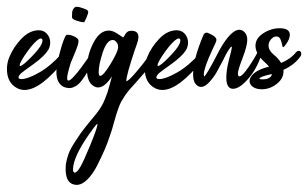

<svg xmlns="http://www.w3.org/2000/svg" viewBox="-28 -341 897 559"><path d="M151.9 -185.1Q157.7 -191.4 162.6 -191.4Q168.9 -191.4 168.9 -184.6Q168.9 -177.7 162.1 -168.9Q91.3 -79.1 43.5 -79.1Q32.2 -79.1 22.5 -84Q-7.8 -99.6 -7.8 -140.1Q-7.8 -157.7 -1 -174.3Q10.7 -203.6 34.4 -228.3Q58.1 -252.9 85 -252.9Q99.6 -252.9 108.9 -242.2Q118.2 -231.4 118.2 -216.8Q118.2 -205.6 112.3 -195.3Q100.6 -176.8 69.6 -154.5Q38.6 -132.3 34.2 -128.4Q25.9 -120.6 25.9 -115.7Q25.9 -110.8 34.7 -110.8Q52.7 -110.8 86.2 -129.9Q119.6 -148.9 151.9 -185.1ZM42.5 -177.7Q29.3 -157.2 29.3 -150.9Q29.3 -148.9 30.8 -148.9Q37.6 -148.9 62.3 -174.1Q86.9 -199.2 92.8 -212.4Q95.7 -218.3 95.7 -222.7Q95.7 -229 90.8 -229Q86.9 -229 79.6 -223.1Q64.5 -210.4 42.5 -177.7Z M229 -305.7Q229 -303.2 223.6 -289.1Q223.6 -289.1 217.3 -276.4Q217.3 -276.4 215.8 -276.4Q208 -276.4 194.8 -280.8Q181.6 -285.2 181.6 -291Q181.6 -300.3 182.1 -305.7Q182.6 -311 186.3 -316.2Q189.9 -321.3 196.3 -321.3Q198.2 -321.3 203.1 -320.3Q204.6 -319.8 216.8 -315.9Q229 -312 229 -305.7ZM156.7 -88.4Q136.2 -99.1 136.2 -131.8Q136.2 -155.8 151.9 -208.5Q161.6 -238.3 166 -239.7H169.4Q178.7 -239.7 189.7 -234.1Q200.7 -228.5 200.7 -221.7Q200.7 -211.9 189.7 -186.3Q178.7 -160.6 178.2 -158.7Q167.5 -124.5 167.5 -113.8Q167.5 -106.4 171.4 -106.4Q176.3 -106.4 187 -118.2Q197.8 -129.9 207.3 -142.8Q216.8 -155.8 227.1 -170.4Q237.3 -185.1 237.8 -186Q245.1 -195.3 249.5 -195.3Q254.4 -195.3 254.4 -188.5Q254.4 -179.7 247.6 -168.9Q244.1 -163.6 236.8 -149.9Q229.5 -136.2 223.6 -126.7Q217.8 -117.2 209.7 -106.4Q201.7 -95.7 192.1 -90.1Q182.6 -84.5 172.9 -84.5Q168 -84.5 160.6 -86.9Z M297.9 -118.7Q276.9 -86.4 257.8 -86.4Q249 -86.4 240.7 -93.3Q225.1 -105.5 225.1 -140.6Q225.1 -179.7 243.7 -215.8Q262.2 -252 288.6 -252Q299.8 -252 312 -244.1Q330.1 -231.9 330.6 -231.9Q331.1 -231.9 331.5 -232.7Q332 -233.4 333 -235.1Q334 -236.8 335 -238.3Q341.3 -251.5 354 -251.5Q357.9 -251.5 360.4 -251Q375 -248.5 375 -233.4Q375 -228 373.3 -221.4Q371.6 -214.8 368.4 -206.3Q365.2 -197.8 364.7 -196.3Q339.8 -121.6 339.8 -106V-104.5Q345.7 -104.5 368.4 -131.1Q391.1 -157.7 399.9 -170.9Q403.3 -176.3 410.9 -184.3Q418.5 -192.4 423.3 -192.4Q425.3 -192.4 427.2 -190.4Q428.2 -189.5 428.2 -186Q428.2 -178.2 417.2 -161.9Q406.2 -145.5 394.8 -131.8Q383.3 -118.2 367.9 -101.1Q352.5 -84 352.1 -83.5Q343.3 -73.7 336.4 -63.5Q329.6 -53.2 325.4 -45.9Q321.3 -38.6 317.1 -26.9Q313 -15.1 311 -9Q309.1 -2.9 304.7 12.5Q300.3 27.8 298.3 35.2L291 57.1Q284.7 76.2 277.3 93.3Q270 110.4 256.6 137.5Q243.2 164.6 227.1 180.9Q210.9 197.3 194.8 197.3Q188.5 197.3 181.6 194.3Q163.1 185.5 163.1 150.9Q163.1 142.1 163.6 138.2Q166 122.1 171.6 106.9Q177.2 91.8 189.7 73Q202.1 54.2 207 46.9Q211.9 39.6 231.2 15.9Q250.5 -7.8 251.5 -8.8Q260.3 -20 266.6 -30.3Q272.9 -40.5 277.8 -53.2Q282.7 -65.9 284.9 -72Q287.1 -78.1 291.7 -95.5Q296.4 -112.8 297.9 -118.7ZM305.2 -223.6Q302.2 -224.6 300.3 -224.6Q283.2 -224.6 271.2 -188.7Q259.3 -152.8 259.3 -130.9Q259.3 -120.1 263.7 -120.1Q272.9 -120.1 293.9 -154.8Q314.9 -189.5 315.9 -202.6V-205.6Q315.9 -216.3 305.2 -223.6ZM185.5 141.6Q184.6 148.4 184.6 150.9Q184.6 161.6 189.5 161.6Q196.3 161.6 206.1 144.5Q214.8 129.9 234.4 82.5Q253.9 35.2 255.9 21.5V21Q255.9 20 255.4 20Q253.9 20 249.8 24.9Q245.6 29.8 242.2 34.7L238.8 39.6Q192.4 103 185.5 141.6Z M553.2 -185.1Q559.1 -191.4 564 -191.4Q570.3 -191.4 570.3 -184.6Q570.3 -177.7 563.5 -168.9Q492.7 -79.1 444.8 -79.1Q433.6 -79.1 423.8 -84Q393.6 -99.6 393.6 -140.1Q393.6 -157.7 400.4 -174.3Q412.1 -203.6 435.8 -228.3Q459.5 -252.9 486.3 -252.9Q501 -252.9 510.3 -242.2Q519.5 -231.4 519.5 -216.8Q519.5 -205.6 513.7 -195.3Q502 -176.8 470.9 -154.5Q439.9 -132.3 435.5 -128.4Q427.2 -120.6 427.2 -115.7Q427.2 -110.8 436 -110.8Q454.1 -110.8 487.5 -129.9Q521 -148.9 553.2 -185.1ZM443.8 -177.7Q430.7 -157.2 430.7 -150.9Q430.7 -148.9 432.1 -148.9Q439 -148.9 463.6 -174.1Q488.3 -199.2 494.1 -212.4Q497.1 -218.3 497.1 -222.7Q497.1 -229 492.2 -229Q488.3 -229 481 -223.1Q465.8 -210.4 443.8 -177.7Z M723.6 -192.4Q726.1 -192.4 730 -188.5Q733.9 -184.6 733.4 -182.6Q720.2 -141.1 694.8 -111.8Q669.4 -82.5 650.4 -82.5Q630.9 -82.5 630.9 -115.7Q630.9 -135.7 637.7 -163.1Q647 -198.7 647 -202.1Q647 -205.1 646 -205.1Q642.6 -205.1 629.9 -182.6Q629.9 -182.1 620.4 -163.6Q610.8 -145 602.5 -130.4Q594.2 -115.7 581.3 -101.8Q568.4 -87.9 557.6 -87.9Q548.3 -87.9 541 -97.2Q534.2 -106 534.2 -125Q534.2 -167.5 563.5 -237.3Q565.9 -243.7 569.8 -245.1Q573.7 -246.6 576.4 -245.6Q579.1 -244.6 586.9 -240.7Q602.1 -233.4 602.1 -224.6Q602.1 -219.7 590.8 -197.3Q565.4 -142.6 565.4 -124.5Q565.4 -121.1 566.4 -118.2Q569.8 -120.1 579.1 -136Q588.4 -151.9 599.6 -173.3Q610.8 -194.8 611.3 -195.8Q644.5 -254.4 668.9 -254.4Q678.2 -254.4 685.5 -245.6Q691.9 -237.8 691.9 -224.6Q691.9 -207.5 678.2 -171.9Q664.6 -136.2 664.6 -127.4Q664.6 -121.6 667 -119.1Q667.5 -118.7 669.4 -118.7Q677.2 -118.7 695.8 -145.8Q714.4 -172.9 723.6 -192.4Z M759.8 -117.2Q762.7 -120.1 763.7 -125.5Q727.5 -117.7 727.5 -112.3Q727.5 -109.9 736.3 -109.9Q752.4 -109.9 759.8 -117.2ZM753.9 -208.5Q753.9 -194.3 768.1 -182.6Q782.2 -171.4 790.5 -157.7Q817.9 -168.9 834 -189Q837.4 -192.9 841.3 -192.9Q849.1 -192.9 849.1 -184.1Q849.1 -179.7 846.7 -176.8Q830.1 -152.8 797.4 -137.7Q797.4 -137.7 797.4 -133.3Q797.4 -111.8 777.3 -96.4Q757.3 -81.1 734.4 -81.1Q718.3 -81.1 708.5 -87.9Q698.7 -94.7 698.7 -105Q698.7 -117.2 712.9 -128.7Q727.1 -140.1 755.4 -147Q748.5 -154.8 745.1 -157.7Q715.8 -183.6 715.8 -207.5Q715.8 -229.5 738.5 -244.1Q761.2 -258.8 786.1 -258.8Q815.9 -258.8 815.9 -239.3Q815.9 -233.9 813 -226.6Q807.6 -214.8 799.8 -206.1Q797.4 -203.6 796.4 -203.6Q794.4 -203.6 793.2 -211.4Q792 -219.2 788.3 -227.1Q784.7 -234.9 776.4 -234.9Q768.6 -234.9 761.2 -226.8Q753.9 -218.8 753.9 -208.5Z"/></svg>

Font: Sintesa 2
Style: 2
Weight: 400
Version: Version 001.000